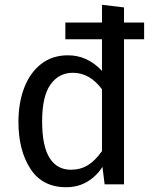

<svg xmlns="http://www.w3.org/2000/svg" viewBox="-20 -770 644 802"><path d="M256 12Q157 12 107 -65Q57 -142 57 -261Q57 -340 81 -403Q105 -466 151.5 -502.5Q198 -539 264 -539Q345 -539 406 -474V-606H253V-676H406V-750L498 -739V-676H582V-606H498V0H417L408 -73Q383 -34 344.5 -11Q306 12 256 12ZM276 -61Q316 -61 347 -80Q378 -99 406 -139V-397Q355 -466 284 -466Q226 -466 191 -417Q156 -368 156 -263Q156 -160 187 -110.5Q218 -61 276 -61Z"/></svg>

Font: Trujillo
Style: Regular
Weight: 400
Designer: Fira Sans original fonts by bBox Type GmbH, Carrois Corporate GbR, & Edenspiekermann AG / Changes by Cristiano Sobral
Foundry: Fira Sans original fonts by bBox Type GmbH, Carrois Corporate GbR, & Edenspiekermann AG / Changes by Cristiano Sobral
Version: Version 4.301;October 17, 2021;FontCreator 14.0.0.2814 64-bi